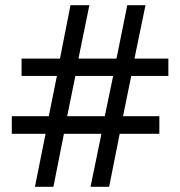

<svg xmlns="http://www.w3.org/2000/svg" viewBox="-20 -803 686 730"><path d="M479 -514.2 447.8 -361.3H585.9V-294.4H435.1L395 -92.8H324.2L365.7 -294.4H223.1L183.1 -92.8H112.8L153.3 -294.4H24.9V-361.3H165.5L196.3 -514.2H62V-580.1H208L248 -783.2H319.8L278.3 -580.1H422.9L463.9 -783.2H533.2L491.2 -580.1H620.1V-514.2ZM235.4 -361.3H378.4L410.2 -514.2H266.6Z"/></svg>

Font: Noto Sans Kannada UI
Style: Regular
Weight: 400
Designer: Monotype Design Team
Foundry: Monotype Imaging Inc.
Version: Version 1.04